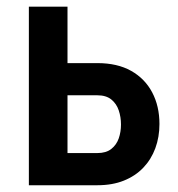

<svg xmlns="http://www.w3.org/2000/svg" viewBox="-20 -548 526 568"><path d="M142.6 -361.3H268.1Q327.1 -361.3 367.9 -338.4Q408.7 -315.4 430.2 -274.7Q451.7 -233.9 451.7 -181.2Q451.7 -142.6 439.5 -109.4Q427.2 -76.2 403.8 -51.8Q380.4 -27.3 346.4 -13.7Q312.5 0 268.1 0H65.4V-528.3H179.7V-95.2H268.1Q293.9 -95.2 309.3 -107.4Q324.7 -119.6 331.3 -138.7Q337.9 -157.7 337.9 -179.7Q337.9 -201.7 331.3 -221.4Q324.7 -241.2 309.3 -253.7Q293.9 -266.1 268.1 -266.1H142.6Z"/></svg>

Font: Roboto Condensed Medium
Style: Regular
Weight: 500
Designer: Christian Robertson
Foundry: Google
Version: Version 3.0